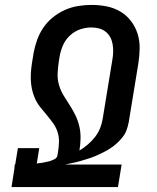

<svg xmlns="http://www.w3.org/2000/svg" viewBox="-20 -763 640 783"><path d="M27 0 39 -77 40 -92H42L53 -159H140L130 -96Q134 -97 138.5 -97.5Q143 -98 147.5 -98.5Q152 -99 156.5 -100Q161 -101 166 -102Q171 -103 175.5 -104Q180 -105 185 -106.5Q190 -108 194 -110Q198 -112 202.5 -114Q207 -116 210 -120Q213 -124 214 -128L216 -140Q220 -162 220.5 -184Q221 -206 214.5 -225.5Q208 -245 196 -261.5Q184 -278 171 -293.5Q158 -309 145 -325Q132 -341 123.5 -359.5Q115 -378 110.5 -398.5Q106 -419 105.5 -440.5Q105 -462 107.5 -484Q110 -506 114 -528L117 -547Q122 -574 131.5 -600.5Q141 -627 157 -650.5Q173 -674 196 -692.5Q219 -711 245 -722.5Q271 -734 298.5 -738.5Q326 -743 353 -743Q385 -743 415 -737Q445 -731 470.5 -716Q496 -701 514 -677.5Q532 -654 541 -625.5Q550 -597 549.5 -565.5Q549 -534 544 -503L505 -265Q502 -249 496.5 -233.5Q491 -218 480.5 -204.5Q470 -191 457.5 -179.5Q445 -168 430.5 -158.5Q416 -149 401 -141.5Q386 -134 371 -127.5Q356 -121 340 -116Q324 -111 308.5 -106.5Q293 -102 276.5 -98.5Q260 -95 245 -92H476L461 0ZM304 -149Q322 -160 338.5 -174Q355 -188 368 -205Q381 -222 388.5 -241Q396 -260 399 -280L438 -518Q441 -534 441.5 -550Q442 -566 439.5 -581.5Q437 -597 430 -610.5Q423 -624 411 -633.5Q399 -643 384 -647Q369 -651 352 -651Q329 -651 306 -643Q283 -635 264.5 -617.5Q246 -600 236.5 -577.5Q227 -555 223 -532L117 -547L223 -532L220 -513Q216 -488 215 -463Q214 -438 221 -415Q228 -392 240 -372.5Q252 -353 265 -333Q278 -313 288 -292Q298 -271 303.5 -247.5Q309 -224 308.5 -199Q308 -174 304 -149Z"/></svg>

Font: Iosevka SmBd Ex Obl
Style: Regular
Weight: 600
Width: 7
Italic angle: -9°
Monospace: yes
Designer: Belleve Invis
Foundry: Belleve Invis
Version: Version 32.5.0; ttfautohint (v1.8.4)